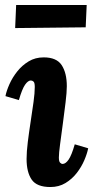

<svg xmlns="http://www.w3.org/2000/svg" viewBox="-20 -742 384 773"><path d="M156 -511Q208 -511 228.5 -479.5Q249 -448 249 -395Q249 -371 244 -330Q239 -289 233 -244Q227 -199 222 -162Q217 -125 217 -108Q217 -92 222 -87Q227 -82 232 -82Q244 -82 256 -99Q268 -116 281 -161L335 -145Q331 -124 319.5 -97Q308 -70 289 -45.5Q270 -21 243.5 -5Q217 11 183 11Q128 11 107.5 -19Q87 -49 87 -102Q87 -131 92 -171Q97 -211 103.5 -253Q110 -295 115 -331.5Q120 -368 120 -392Q120 -409 115 -413.5Q110 -418 104 -418Q93 -418 81 -401Q69 -384 56 -339L2 -355Q6 -376 18 -403Q30 -430 49.5 -454.5Q69 -479 95.5 -495Q122 -511 156 -511ZM41 -629 45 -722H329L325 -632Z"/></svg>

Font: Lora
Style: Bold Italic
Weight: 700
Italic angle: -3°
Designer: Olga Karpushina, Alexei Vanyashin (Cyrillic)
Foundry: Cyreal
Version: Version 3.004